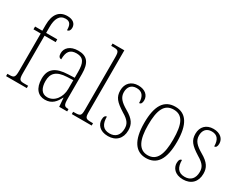

<svg xmlns="http://www.w3.org/2000/svg" viewBox="-81 -1277 2281 1791"><g transform="rotate(30 1059.5 -381.0)"><path d="M28 0H251V-25H211C161 -25 150 -32 150 -104V-506H270V-536H150V-599C150 -685 176 -742 243 -742C294 -742 306 -707 306 -655C325 -655 338 -672 338 -698C338 -743 305 -772 245 -772C158 -772 109 -713 109 -598V-536H31V-506H109V-104C109 -32 97 -25 48 -25H28Z M450 10C527 10 563 -39 590 -93H593L600 0H686V-25H683C641 -25 631 -36 631 -107V-372C631 -493 588 -543 495 -543C407 -543 362 -496 362 -441C362 -410 373 -393 395 -393C395 -473 421 -513 493 -513C569 -513 590 -466 590 -371V-307L521 -304C389 -299 327 -252 327 -147C327 -41 378 10 450 10ZM457 -21C395 -21 369 -74 369 -145C369 -226 409 -273 525 -278L590 -281V-186C590 -98 535 -21 457 -21Z M736 0H950V-25H938C872 -25 863 -30 863 -98V-760H736V-735H755C810 -735 822 -730 822 -660V-98C822 -30 813 -25 747 -25H736Z M1129 10C1215 10 1269 -44 1269 -131C1269 -196 1244 -240 1158 -289C1088 -330 1054 -364 1054 -421C1054 -473 1080 -513 1140 -513C1198 -513 1228 -478 1228 -403C1248 -403 1257 -420 1257 -449C1257 -500 1217 -542 1142 -542C1065 -542 1017 -493 1017 -418C1017 -346 1049 -310 1141 -252C1215 -209 1231 -176 1231 -129C1231 -60 1195 -19 1130 -19C1058 -19 1031 -66 1031 -143C1014 -143 1002 -128 1002 -94C1002 -45 1038 10 1129 10Z M1538 10C1655 10 1716 -76 1716 -267C1716 -453 1656 -543 1541 -543C1420 -543 1362 -453 1362 -267C1362 -78 1427 10 1538 10ZM1539 -21C1445 -21 1403 -107 1403 -267C1403 -430 1440 -512 1540 -512C1638 -512 1674 -432 1674 -267C1674 -109 1639 -21 1539 -21Z M1938 10C2024 10 2078 -44 2078 -131C2078 -196 2053 -240 1967 -289C1897 -330 1863 -364 1863 -421C1863 -473 1889 -513 1949 -513C2007 -513 2037 -478 2037 -403C2057 -403 2066 -420 2066 -449C2066 -500 2026 -542 1951 -542C1874 -542 1826 -493 1826 -418C1826 -346 1858 -310 1950 -252C2024 -209 2040 -176 2040 -129C2040 -60 2004 -19 1939 -19C1867 -19 1840 -66 1840 -143C1823 -143 1811 -128 1811 -94C1811 -45 1847 10 1938 10Z"/></g></svg>

Font: Noto Serif Armenian Condensed ExtraLight
Style: Regular
Weight: 200
Width: 3
Designer: Monotype Design Team
Foundry: Monotype Imaging Inc.
Version: Version 2.008